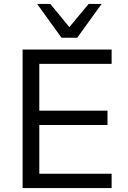

<svg xmlns="http://www.w3.org/2000/svg" viewBox="-20 -957 650 977"><path d="M95 0V-705H548V-632H180V-394H527V-321H180V-73H548V0ZM293 -765 169 -937H236L333 -819L431 -937H497L373 -765Z"/></svg>

Font: Nunito Sans 10pt
Style: Regular
Weight: 400
Designer: Vernon Adams
Foundry: Vernon Adams
Version: Version 3.101;gftools[0.9.27]